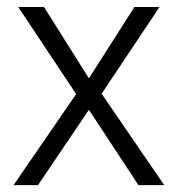

<svg xmlns="http://www.w3.org/2000/svg" viewBox="-20 -539 519 560"><path d="M19.5 1H90.8L239.3 -218.8L383.8 1H459L276.4 -265.6L445.3 -518.6H372.1L239.3 -310.5L108.4 -518.6H33.2L202.1 -264.6Z"/></svg>

Font: Dotum
Style: Regular
Weight: 400
Version: Version 2.21